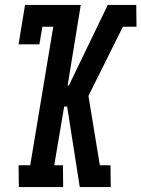

<svg xmlns="http://www.w3.org/2000/svg" viewBox="-20 -755 571 775"><path d="M56 0 55 -88H102L195 -647H151L139 -576H55L81 -735H306L253 -410H258L415 -735H530L531 -647H476L337 -368L383 -88H426L427 0H302L251 -325H239L199 -88H234L235 0Z"/></svg>

Font: Iosevka Curly Slab Semibold
Style: Italic
Weight: 600
Italic angle: -9°
Monospace: yes
Designer: Belleve Invis
Foundry: Belleve Invis
Version: Version 22.1.2; ttfautohint (v1.8.4)